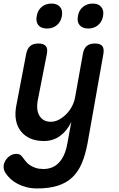

<svg xmlns="http://www.w3.org/2000/svg" viewBox="-46 -804 666 1077"><path d="M332 0 354 -120Q330 -70 291 -41.5Q252 -13 200 -13Q156 -13 123.5 -27.5Q91 -42 70.5 -68.5Q50 -95 43.5 -130.5Q37 -166 45 -209L101 -502Q107 -532 123.5 -546Q140 -560 169 -560Q198 -560 210.5 -546Q223 -532 217 -502L165 -237Q161 -215 163 -194Q165 -173 174 -157Q183 -141 198.5 -131Q214 -121 239 -121Q264 -121 287 -134Q310 -147 328.5 -166.5Q347 -186 359 -210Q371 -234 375 -257L419 -502Q424 -532 440.5 -546Q457 -560 487 -560Q516 -560 527.5 -546Q539 -532 534 -502L445 0Q433 64 413 111.5Q393 159 360 190.5Q327 222 278.5 237.5Q230 253 163 253Q130 253 103 246Q76 239 53.5 227.5Q31 216 13.5 200Q-4 184 -16 165Q-22 156 -24.5 144Q-27 132 -25 121Q-23 110 -16.5 98.5Q-10 87 -1 78.5Q8 70 20 64.5Q32 59 46 59Q56 59 64.5 63Q73 67 79 76Q88 88 98 100.5Q108 113 122 122.5Q136 132 154.5 138Q173 144 198 144Q222 144 243.5 136Q265 128 282.5 110.5Q300 93 312.5 66Q325 39 332 0ZM449 -644Q417 -644 401 -662.5Q385 -681 391 -713Q396 -746 419 -765Q442 -784 474 -784Q506 -784 522 -765Q538 -746 532 -713Q526 -681 503.5 -662.5Q481 -644 449 -644ZM218 -644Q185 -644 169.5 -662.5Q154 -681 160 -713Q165 -746 187.5 -765Q210 -784 243 -784Q275 -784 291 -765Q307 -746 301 -713Q295 -681 272.5 -662.5Q250 -644 218 -644Z"/></svg>

Font: Maple Mono SemiBold
Style: Italic
Weight: 600
Italic angle: -10°
Monospace: yes
Designer: subframe7536
Version: Version 7.000